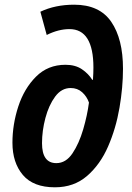

<svg xmlns="http://www.w3.org/2000/svg" viewBox="-20 -788 563 818"><path d="M504 -495Q504 -622 454 -695Q404 -768 296 -768Q215 -768 152 -738L179 -639Q229 -664 276 -664Q378 -664 378 -500Q378 -490 377.5 -476Q377 -462 376 -448H373Q357 -474 329 -493Q301 -512 259 -512Q184 -512 133.5 -461.5Q83 -411 58 -334.5Q33 -258 33 -180Q33 -95 77.5 -42.5Q122 10 214 10Q295 10 351 -38.5Q407 -87 440.5 -164Q474 -241 489 -328.5Q504 -416 504 -495ZM159 -178Q159 -231 173.5 -285.5Q188 -340 215 -376.5Q242 -413 281 -413Q310 -413 330 -395Q350 -377 359 -351Q352 -297 334.5 -237Q317 -177 289 -135Q261 -93 220 -93Q159 -93 159 -178Z"/></svg>

Font: Noto Sans UI SemiCondensed
Style: Bold Italic
Weight: 700
Width: 4
Designer: Monotype Design Team
Foundry: Monotype Imaging Inc.
Version: 1.001